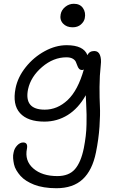

<svg xmlns="http://www.w3.org/2000/svg" viewBox="-20 -704 639 1012"><path d="M362.8 -560.1Q330.6 -560.1 312.3 -579.8Q293.9 -599.6 299.8 -628.9Q304.2 -651.9 324.2 -668Q344.2 -684.1 369.1 -684.1Q401.9 -684.1 417.5 -661.1Q433.1 -638.2 426.8 -607.9Q423.3 -589.8 406.5 -575Q389.6 -560.1 362.8 -560.1ZM276.9 288.1Q242.7 288.1 212.6 283.2Q182.6 278.3 160.2 269.5Q137.7 260.7 118.9 248.8Q100.1 236.8 87.9 222.9Q75.7 209 66.4 193.4Q57.1 177.7 53.7 161.6Q50.3 145.5 49.1 129.6Q47.9 113.8 51.8 99.1Q55.7 78.1 70.6 62.5Q85.4 46.9 102.1 46.9Q127.9 46.9 122.1 79.1Q108.9 143.1 155.3 183.6Q201.7 224.1 282.2 224.1Q343.3 224.1 375 187.7Q406.7 151.4 421.9 76.2Q428.2 43.5 431.9 12.9Q435.5 -17.6 436 -49.1Q436.5 -80.6 436.3 -99.6Q436 -118.7 434.3 -154.3Q432.6 -189.9 432.1 -202.1Q393.1 -132.8 337.2 -97.9Q281.2 -63 213.9 -63Q126 -63 85.4 -107.9Q44.9 -152.8 62 -238.8Q73.7 -297.4 115.5 -349.9Q157.2 -402.3 215.3 -434.1Q273.4 -465.8 331.1 -465.8Q420.9 -465.8 440.9 -413.1Q450.7 -435.1 477.1 -435.1Q498.5 -435.1 506.8 -414.1Q515.1 -393.1 511.2 -361.8Q504.9 -305.7 504.6 -245.8Q504.4 -186 506.6 -143.6Q508.8 -101.1 504.4 -36.1Q500 28.8 485.8 99.1Q466.8 193.4 416 240.7Q365.2 288.1 276.9 288.1ZM127.9 -233.9Q106 -126 215.8 -126Q282.7 -126 336.7 -176.8Q390.6 -227.5 421.9 -337.9Q417.5 -335 413.1 -335Q402.3 -335 396.5 -341.8Q390.6 -348.6 387.5 -358.4Q384.3 -368.2 379.6 -378.2Q375 -388.2 362.8 -395Q350.6 -401.9 330.1 -401.9Q261.7 -401.9 202.1 -351.1Q142.6 -300.3 127.9 -233.9Z"/></svg>

Font: Shantell Sans Bouncy
Style: Italic
Weight: 300
Italic angle: -11.31°
Designer: Stephen Nixon, Anya Danilova, Shantell Martin
Foundry: Arrow Type
Version: Version 1.006;[9816181b4]